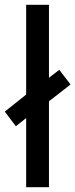

<svg xmlns="http://www.w3.org/2000/svg" viewBox="-41 -780 314 800"><path d="M68 0V-288L25 -254L-21 -315L68 -386V-760H163V-456L206 -489L253 -428L163 -358V0Z"/></svg>

Font: Noto Sans Gujarati UI ExtraCondensed Medium
Style: Regular
Weight: 500
Width: 2
Designer: Jelle Bosma - Monotype Design Team, Universal Thirst
Foundry: Monotype Imaging Inc.
Version: Version 2.106; ttfautohint (v1.8.4.7-5d5b)